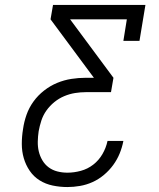

<svg xmlns="http://www.w3.org/2000/svg" viewBox="-20 -755 640 775"><path d="M252 0Q222 0 193 -6Q164 -12 140 -27Q116 -42 100 -65.5Q84 -89 76 -116.5Q68 -144 68 -174Q68 -204 73 -234Q77 -263 87 -291.5Q97 -320 115 -345Q133 -370 158 -389.5Q183 -409 211 -420.5Q239 -432 268 -436.5Q297 -441 326 -441H359L184 -677L194 -735H567L543 -590H478L492 -677H263L438 -441L428 -383H326Q305 -383 283 -379.5Q261 -376 239.5 -367Q218 -358 199.5 -343Q181 -328 167.5 -309Q154 -290 147 -268.5Q140 -247 136 -225Q133 -205 132.5 -184Q132 -163 136.5 -144Q141 -125 151 -108Q161 -91 176.5 -79.5Q192 -68 211.5 -63Q231 -58 252 -58Q279 -58 306.5 -65.5Q334 -73 356.5 -90.5Q379 -108 393.5 -133Q408 -158 414 -186H478Q473 -160 463 -135.5Q453 -111 437 -89Q421 -67 399.5 -49Q378 -31 353.5 -20Q329 -9 303 -4.5Q277 0 252 0Z"/></svg>

Font: Iosevka Slab LtExObl
Style: Regular
Weight: 300
Width: 7
Italic angle: -9°
Monospace: yes
Designer: Belleve Invis
Foundry: Belleve Invis
Version: Version 11.1.0; ttfautohint (v1.8.3)